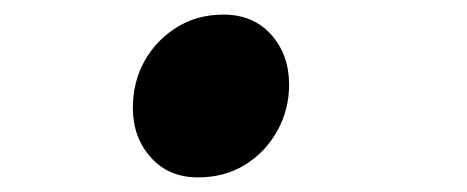

<svg xmlns="http://www.w3.org/2000/svg" viewBox="-20 -479 640 263"><path d="M251 -236Q211 -236 186.5 -263.5Q162 -291 162 -331Q162 -367 178 -395.5Q194 -424 222 -441.5Q250 -459 286 -459Q327 -459 351.5 -431.5Q376 -404 376 -363Q376 -329 360 -300Q344 -271 316 -253.5Q288 -236 251 -236Z"/></svg>

Font: Source Code Pro ExtraLight
Style: Bold Italic
Weight: 700
Italic angle: -11°
Monospace: yes
Version: Version 1.016;hotconv 1.0.116;makeotfexe 2.5.65601